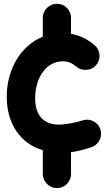

<svg xmlns="http://www.w3.org/2000/svg" viewBox="-20 -737 563 1010"><path d="M279.3 252.4C299.8 252.4 317.4 245.1 332 230.5C346.2 215.8 353.5 198.2 353.5 178.2V63.5C383.8 59.6 418.5 51.3 458 38.1C477.5 32.2 492.2 20.5 502.4 2.9C512.2 -15.1 514.2 -33.7 508.8 -53.7C503.4 -73.2 491.7 -87.9 473.6 -98.1C455.6 -107.9 436.5 -109.9 417 -104.5C397.5 -98.1 376 -92.8 352.5 -88.4C328.6 -84 307.6 -81.5 289.6 -81.5C207 -81.5 165 -133.3 165 -219.7C165 -332.5 226.1 -414.6 310.5 -414.6C335.9 -414.6 359.4 -405.3 381.3 -386.7C396.5 -373.5 414.6 -368.2 435.5 -369.6C456.1 -371.1 472.7 -379.4 485.8 -394.5C499 -409.7 504.9 -427.7 503.4 -448.7C502 -469.2 493.2 -485.8 478 -499C441.4 -530.8 399.9 -550.8 353.5 -559.1V-642.6C353.5 -663.1 346.2 -680.7 332 -695.3C317.4 -710 299.8 -717.3 279.3 -717.3C259.3 -717.3 241.7 -710 227.1 -695.3C212.4 -680.7 205.1 -663.1 205.1 -642.6V-543.9C91.3 -498 15.6 -375 15.6 -228.5C15.6 -157.7 32.2 -97.2 65.9 -47.9C99.1 2 145.5 35.6 205.1 53.2V178.2C205.1 198.2 212.4 215.8 227.1 230.5C241.7 245.1 259.3 252.4 279.3 252.4Z"/></svg>

Font: Mikhak ExtraBold
Style: Regular
Weight: 800
Designer: Amin Abedi
Version: Version 3.2